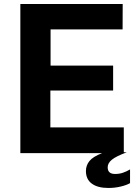

<svg xmlns="http://www.w3.org/2000/svg" viewBox="-20 -760 686 953"><path d="M81 -740H589L588.5 -614H231V-434.5H541.5V-310.5H230V-127.5H594.5V-4.5L609 -4Q556.5 15.5 535.5 32.5Q514.5 49.5 514.5 70.5Q514.5 87 523.5 95.2Q532.5 103.5 551.5 103.5Q572 103.5 589.8 97.5Q607.5 91.5 625.5 81V149Q609.5 158.5 579.8 165.8Q550 173 518 173Q465 173 435.8 151.5Q406.5 130 406.5 89Q406.5 61 424 39.2Q441.5 17.5 487 0H81Z"/></svg>

Font: 1883 Sans
Style: Bold
Weight: 700
Designer: 1883 Sans project is a fork of Public Sans.
Version: Version 1.009